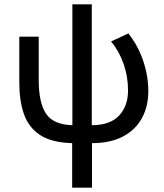

<svg xmlns="http://www.w3.org/2000/svg" viewBox="-20 -660 761 890"><path d="M314.5 210V3.5Q218.5 1 165.2 -34.5Q112 -70 90.8 -131.8Q69.5 -193.5 69.5 -276V-490H159.5V-289.5Q159.5 -184.5 193 -133.5Q226.5 -82.5 315.5 -79.5V-640H405.5V-79.5Q491 -80 532.2 -124.5Q573.5 -169 573.5 -240.5Q573.5 -303.5 553.5 -362.2Q533.5 -421 495 -468L575 -505Q620 -448.5 643.8 -377.8Q667.5 -307 667.5 -237Q667.5 -166.5 637.8 -112.2Q608 -58 549.8 -27.2Q491.5 3.5 406.5 3.5V210Z"/></svg>

Font: Geologica Light
Style: Regular
Weight: 300
Designer: Sindre Bremnes, Frode Helland
Foundry: Monokrom Skriftforlag AS
Version: Version 1.010; ttfautohint (v1.8.4.7-5d5b);gftools[0.9.28]